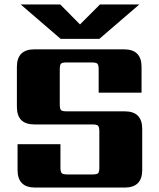

<svg xmlns="http://www.w3.org/2000/svg" viewBox="-20 -844 716 864"><path d="M253 -669 73 -824H251L340 -734L430 -824H607L427 -669ZM427 -90V-253Q427 -272 421.5 -278Q416 -284 396 -284H135Q56 -284 56 -363V-543Q56 -622 135 -622H538Q617 -622 617 -543V-427H424V-532Q424 -552 418 -557.5Q412 -563 393 -563H280Q260 -563 254.5 -557.5Q249 -552 249 -532V-374Q249 -354 254.5 -348.5Q260 -343 280 -343H541Q620 -343 620 -264V-79Q620 0 541 0H138Q59 0 59 -79V-195H252V-90Q252 -70 258 -64.5Q264 -59 283 -59H396Q416 -59 421.5 -64.5Q427 -70 427 -90Z"/></svg>

Font: Sarpanch ExtraBold
Style: Regular
Weight: 800
Designer: Manushi Parikh (Devanagari and Latin), Jyotish Sonowal (Devanagari)
Foundry: Indian Type Foundry
Version: Version 2.004;PS 1.0;hotconv 1.0.78;makeotf.lib2.5.61930; tt